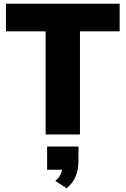

<svg xmlns="http://www.w3.org/2000/svg" viewBox="-20 -725 678 1035"><path d="M226 0V-556H12V-705H625V-556H411V0ZM339 290 278 250Q295 236 303.5 221Q312 206 315 190H234V65H403V140Q403 186 389 223Q375 260 339 290Z"/></svg>

Font: Mulish Black
Style: Regular
Weight: 900
Designer: Vernon Adams
Foundry: Vernon Adams
Version: Version 3.603; ttfautohint (v1.8.3)